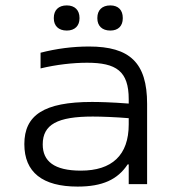

<svg xmlns="http://www.w3.org/2000/svg" viewBox="-20 -681 640 710"><path d="M309 -509C248 -509 188 -501 130 -486V-428C188 -442 250 -449 302 -449C410 -449 456 -418 456 -314V-298C392 -303 345 -304 320 -304C142 -304 70 -255 70 -148C70 -44 137 9 267 9C359 9 415 -17 452 -73H456V0H524V-297C524 -449 460 -509 309 -509ZM138 -147C138 -221 193 -250 323 -250C354 -250 408 -248 456 -244V-221C456 -107 394 -50 279 -50C180 -50 138 -85 138 -147ZM179 -613C179 -586 196 -568 227 -568C257 -568 274 -586 274 -613V-615C274 -643 257 -661 227 -661C196 -661 179 -643 179 -615ZM340 -613C340 -586 357 -568 388 -568C418 -568 434 -586 434 -613V-615C434 -643 418 -661 388 -661C357 -661 340 -643 340 -615Z"/></svg>

Font: LT Wave Mono Light
Style: Regular
Weight: 300
Designer: Daniel Lyons
Version: Version 2.5 (Glyphs App)